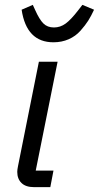

<svg xmlns="http://www.w3.org/2000/svg" viewBox="-20 -770 407 790"><path d="M200 -596Q89 -596 69 -730L115 -750L125 -728Q142 -690 158.5 -673.5Q175 -657 202 -657Q228 -657 250 -673Q272 -689 302 -728L319 -750L367 -730Q355 -704 343 -685Q331 -666 311 -643.5Q291 -621 262.5 -608.5Q234 -596 200 -596ZM187 0H120Q86 0 68.5 -17Q51 -34 51 -63Q51 -71 54 -86L140 -516H217L127 -68H200Z"/></svg>

Font: Aneliza
Style: Italic
Weight: 400
Italic angle: -11.31°
Designer: Mike Abbink, Paul van der Laan, Pieter van Rosmalen
Foundry: Bold Monday
Version: Version 3.0